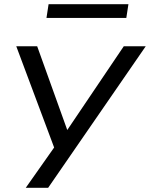

<svg xmlns="http://www.w3.org/2000/svg" viewBox="-20 -709 710 909"><path d="M102 180 245 -23 250 26 57 -490H156L304 -78H288L566 -490H670L208 180ZM200 -624 210 -689H588L578 -624Z"/></svg>

Font: Nunito Sans 10pt Expanded
Style: Italic
Weight: 400
Width: 7
Italic angle: -9°
Designer: Vernon Adams
Foundry: Vernon Adams
Version: Version 3.101;gftools[0.9.27]